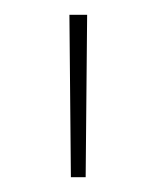

<svg xmlns="http://www.w3.org/2000/svg" viewBox="-20 -780 212 260"><path d="M76 -540 74 -760H98L96 -540Z"/></svg>

Font: Murecho Thin Thin
Style: Regular
Weight: 250
Version: Version 1.010